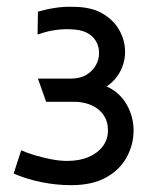

<svg xmlns="http://www.w3.org/2000/svg" viewBox="-20 -531 437 562"><path d="M90 -430Q113 -438 132.5 -441.5Q152 -445 169 -445.5Q186 -446 203 -444Q220 -442 232.5 -436Q245 -430 253.5 -420.5Q262 -411 266 -399.5Q270 -388 270 -375Q270 -357 260.5 -340Q251 -323 233 -312Q215 -301 188 -301H91L115 -233H200Q215 -233 232 -228.5Q249 -224 263.5 -214Q278 -204 287 -188Q296 -172 296 -149Q296 -123 281 -103Q266 -83 239.5 -71.5Q213 -60 177 -60Q155 -60 131.5 -64.5Q108 -69 85.5 -75.5Q63 -82 42 -91L20 -23Q57 -7 100.5 2Q144 11 188 11Q250 11 290.5 -11.5Q331 -34 351 -71Q371 -108 371 -149Q371 -190 350.5 -225.5Q330 -261 292 -278Q309 -289 321.5 -305.5Q334 -322 340.5 -342.5Q347 -363 346 -384Q345 -415 328.5 -444Q312 -473 279 -492Q246 -511 194 -511Q170 -512 145 -508.5Q120 -505 91 -497Z"/></svg>

Font: Advent Pro Medium
Style: Regular
Weight: 500
Designer: VivaRado, Andreas Kalpakidis
Foundry: VivaRado, Andreas Kalpakidis
Version: Version 3.000